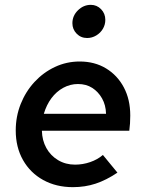

<svg xmlns="http://www.w3.org/2000/svg" viewBox="-20 -763 602 793"><path d="M281 10Q212 10 158.5 -19.5Q105 -49 75 -102Q45 -155 45 -224Q45 -282 65.5 -333.5Q86 -385 122.5 -424.5Q159 -464 207 -486.5Q255 -509 309 -509Q371 -509 418 -480.5Q465 -452 491.5 -402Q518 -352 518 -286Q518 -269 517 -253.5Q516 -238 514 -223H153Q154 -183 171.5 -151.5Q189 -120 220 -101.5Q251 -83 290 -83Q322 -83 352.5 -93.5Q383 -104 405 -123L465 -50Q419 -19 375 -4.5Q331 10 281 10ZM161 -293H418Q417 -329 401.5 -356.5Q386 -384 361 -400Q336 -416 302 -416Q270 -416 241.5 -400.5Q213 -385 192.5 -357.5Q172 -330 161 -293ZM340 -606Q314 -606 296.5 -624Q279 -642 279 -667Q279 -698 302 -720.5Q325 -743 355 -743Q380 -743 397.5 -725Q415 -707 415 -681Q415 -661 405 -644Q395 -627 377.5 -616.5Q360 -606 340 -606Z"/></svg>

Font: Red Hat Text SemiBold
Style: Italic
Weight: 600
Italic angle: -12°
Designer: Pentagram, MCKL
Foundry: Pentagram, MCKL
Version: Version 1.023